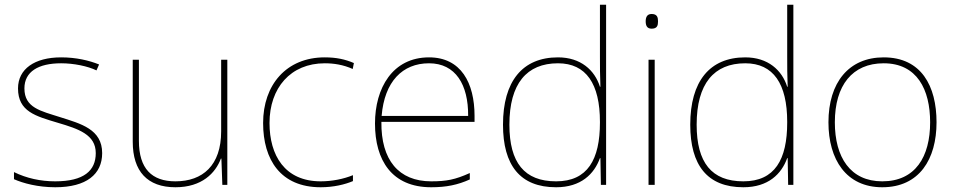

<svg xmlns="http://www.w3.org/2000/svg" viewBox="-20 -846 4031 810"><path d="M411 -200C411 -301 321 -324 233 -352C152 -378 83 -391 83 -473C83 -544 142 -579 238 -579C291 -579 350 -567 387 -549L398 -574C356 -591 301 -604 238 -604C126 -604 56 -555 56 -473C56 -375 131 -356 224 -328C312 -302 384 -278 384 -200C384 -126 334 -81 213 -81C151 -81 92 -94 39 -120V-90C77 -73 140 -56 213 -56C345 -56 411 -111 411 -200Z M939 -594H913V-292C913 -148 835 -81 720 -81C621 -81 566 -134 566 -252V-594H540V-248C540 -123 602 -56 720 -56C832 -56 889 -116 912 -177H914L918 -66H939Z M1333 -56C1388 -56 1436 -68 1469 -82V-107C1430 -91 1381 -81 1333 -81C1181 -81 1117 -191 1117 -327C1117 -475 1206 -579 1350 -579C1388 -579 1428 -573 1468 -555L1473 -580C1436 -596 1398 -604 1350 -604C1188 -604 1090 -488 1090 -327C1090 -172 1164 -56 1333 -56Z M1790 -604C1636 -604 1562 -474 1562 -325C1562 -170 1633 -56 1799 -56C1863 -56 1911 -66 1962 -89V-116C1900 -88 1863 -81 1799 -81C1662 -81 1587 -171 1589 -332H1982V-357C1982 -496 1925 -604 1790 -604ZM1790 -579C1902 -579 1956 -489 1955 -357H1590C1602 -502 1678 -579 1790 -579Z M2326 -56C2431 -56 2487 -112 2511 -179H2513L2515 -66H2537V-826H2511V-609C2511 -567 2511 -525 2513 -480H2511C2489 -550 2430 -604 2334 -604C2184 -604 2102 -503 2102 -320C2102 -149 2174 -56 2326 -56ZM2326 -81C2192 -81 2129 -160 2129 -320C2129 -493 2202 -579 2334 -579C2453 -579 2511 -492 2511 -332V-329C2511 -173 2459 -81 2326 -81Z M2729 -787C2709 -787 2704 -772 2704 -756C2704 -739 2709 -725 2729 -725C2753 -725 2756 -739 2756 -756C2756 -772 2753 -787 2729 -787ZM2742 -594H2716V-66H2742Z M3116 -56C3221 -56 3277 -112 3301 -179H3303L3305 -66H3327V-826H3301V-609C3301 -567 3301 -525 3303 -480H3301C3279 -550 3220 -604 3124 -604C2974 -604 2892 -503 2892 -320C2892 -149 2964 -56 3116 -56ZM3116 -81C2982 -81 2919 -160 2919 -320C2919 -493 2992 -579 3124 -579C3243 -579 3301 -492 3301 -332V-329C3301 -173 3249 -81 3116 -81Z M3931 -330C3931 -483 3867 -604 3708 -604C3561 -604 3475 -498 3475 -330C3475 -173 3550 -56 3702 -56C3859 -56 3931 -175 3931 -330ZM3502 -330C3502 -486 3576 -579 3708 -579C3849 -579 3904 -468 3904 -330C3904 -185 3842 -81 3702 -81C3567 -81 3502 -183 3502 -330Z"/></svg>

Font: Noto Sans Malayalam UI Thin
Style: Regular
Weight: 100
Designer: Jelle Bosma - Monotype Design Team
Foundry: Monotype Imaging Inc.
Version: Version 2.104